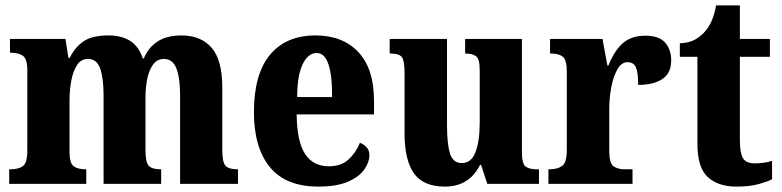

<svg xmlns="http://www.w3.org/2000/svg" viewBox="-20 -680 2892 710"><path d="M14 0V-54H19Q49 -54 65 -66Q81 -78 81 -123V-420Q81 -462 65 -473.5Q49 -485 20 -485H17V-536H222L233 -466H238Q256 -504 288 -526.5Q320 -549 381 -549Q429 -549 461 -529Q493 -509 508 -464H512Q528 -504 562.5 -526.5Q597 -549 651 -549Q723 -549 762.5 -503.5Q802 -458 802 -356V-125Q802 -79 814.5 -66.5Q827 -54 857 -54H860V0H646V-327Q646 -391 632.5 -426.5Q619 -462 586 -462Q562 -462 547 -442.5Q532 -423 525 -390.5Q518 -358 518 -320V-125Q518 -79 530.5 -66.5Q543 -54 573 -54H576V0H363V-327Q363 -391 350.5 -426.5Q338 -462 305 -462Q280 -462 265.5 -440.5Q251 -419 244 -383.5Q237 -348 237 -308V-120Q237 -77 252 -65.5Q267 -54 296 -54H299V0Z M1157 10Q1037 10 978 -62Q919 -134 919 -265Q919 -406 978.5 -477.5Q1038 -549 1147 -549Q1247 -549 1305 -487.5Q1363 -426 1363 -308V-257H1077Q1078 -157 1108 -111Q1138 -65 1196 -65Q1241 -65 1268.5 -90Q1296 -115 1311 -152Q1325 -147 1335.5 -135.5Q1346 -124 1346 -107Q1346 -80 1327 -53Q1308 -26 1266.5 -8Q1225 10 1157 10ZM1208 -321Q1209 -398 1195 -441Q1181 -484 1151 -484Q1119 -484 1099 -442Q1079 -400 1079 -321Z M1625 10Q1546 10 1511 -38.5Q1476 -87 1476 -188V-411Q1476 -454 1466.5 -468Q1457 -482 1424 -482H1421V-536H1633V-219Q1633 -148 1644 -112.5Q1655 -77 1688 -77Q1723 -77 1738.5 -118Q1754 -159 1754 -228V-419Q1754 -462 1740.5 -472Q1727 -482 1703 -482H1700V-536H1910V-117Q1910 -73 1924.5 -63.5Q1939 -54 1963 -54H1973V0H1782L1759 -70H1755Q1715 10 1625 10Z M2008 0V-54H2012Q2042 -54 2059 -66.5Q2076 -79 2076 -126V-414Q2076 -458 2061.5 -470Q2047 -482 2018 -482H2014V-536H2208L2226 -438H2230Q2252 -493 2283.5 -520.5Q2315 -548 2367 -548Q2417 -548 2439.5 -522.5Q2462 -497 2462 -457Q2462 -409 2429 -387.5Q2396 -366 2340 -366Q2340 -407 2332.5 -428.5Q2325 -450 2300 -450Q2278 -450 2263 -423.5Q2248 -397 2240.5 -357.5Q2233 -318 2233 -276V-121Q2233 -77 2248.5 -65.5Q2264 -54 2289 -54H2319V0Z M2703 10Q2636 10 2597.5 -25Q2559 -60 2559 -148V-470H2494V-520Q2529 -521 2552.5 -535Q2576 -549 2588 -565Q2601 -579 2611.5 -602.5Q2622 -626 2628 -660H2716V-536H2827V-470H2716V-161Q2716 -116 2727 -96Q2738 -76 2770 -76Q2806 -76 2835 -85V-17Q2820 -9 2786.5 0.5Q2753 10 2703 10Z"/></svg>

Font: Noto Serif Georgian Condensed ExtraBold
Style: Regular
Weight: 800
Width: 3
Designer: Monotype Design Team, Akaki Razmadze
Foundry: Google LLC
Version: Version 2.003; ttfautohint (v1.8.4.7-5d5b)